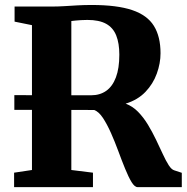

<svg xmlns="http://www.w3.org/2000/svg" viewBox="-20 -770 768 790"><path d="M38 0V-59.5L111.5 -70.5V-666.5L40 -681V-743H188.5Q220 -743 246.8 -744.8Q273.5 -746.5 299.8 -748Q326 -749.5 357.5 -749.5Q461.5 -749.5 523.8 -728.5Q586 -707.5 613.2 -663.5Q640.5 -619.5 640.5 -551Q640.5 -509.5 625.2 -467.2Q610 -425 578.5 -392Q547 -359 497 -343.5Q525.5 -333 548 -310Q570.5 -287 588.8 -256.8Q607 -226.5 622 -195.2Q637 -164 649.8 -136.2Q662.5 -108.5 674.2 -90.2Q686 -72 697.5 -69L728 -59V0H546.5Q534 0 521.2 -21Q508.5 -42 494.8 -75.8Q481 -109.5 466.8 -148.2Q452.5 -187 436.5 -223Q420.5 -259 403.5 -284.8Q386.5 -310.5 367.5 -317.5L39 -318V-378.5L355.5 -378Q391 -378 417 -396.2Q443 -414.5 457 -451.8Q471 -489 471 -545Q471 -592 458.2 -624Q445.5 -656 416.8 -672Q388 -688 339.5 -688Q325.5 -688 313.5 -687.2Q301.5 -686.5 291.5 -685.5Q281.5 -684.5 273.5 -683.5V-70.5L362.5 -59.5V0Z"/></svg>

Font: Merriweather 28pt ExtraBold
Style: Regular
Weight: 800
Version: Version 2.100